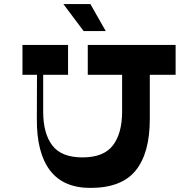

<svg xmlns="http://www.w3.org/2000/svg" viewBox="-20 -920 950 940"><path d="M713.4 -337.1Q713.4 -170.4 644.2 -85.2Q575 0 422.9 0Q289.8 0 224.6 -86Q159.4 -172 160.4 -337.1L161.4 -634.2H191.4V-374Q191.4 -266.7 236 -208.1Q280.6 -149.4 383.9 -149.4Q487.6 -149.4 532.7 -208.2Q577.8 -266.9 577.8 -374V-634.2H713.4ZM839.8 -553.8H409.7V-700H839.8ZM313.2 -553.8H90V-700H313.2ZM497.6 -768H389.4L290.4 -900H422.6Z"/></svg>

Font: Space Cowgirl
Style: Regular
Weight: 400
Designer: Valery Marier
Foundry: Valery Marier
Version: Version 1.000